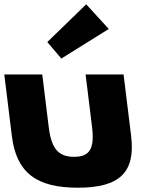

<svg xmlns="http://www.w3.org/2000/svg" viewBox="-33 -860 709 895"><path d="M187.5 -664 252.9 -587 474 -725 368.9 -840ZM-13 -513H164L194 -269C206.4 -168 238.2 -129 312.2 -129C386.2 -129 408.4 -168 396 -269L366 -513H543L578.3 -226C599.4 -54 521.8 15 329.8 15C137.8 15 43.4 -54 22.3 -226Z"/></svg>

Font: Hussar
Style: BdOpOblOne
Weight: 700
Foundry: Cannot Into Space Fonts
Version: Version 2.00